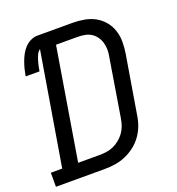

<svg xmlns="http://www.w3.org/2000/svg" viewBox="-143 -843 876 951"><g transform="rotate(-20 295.0 -367.5)"><path d="M-10 0V-74H50L149 -668Q137 -659 131 -645.5Q125 -632 121 -618.5Q117 -605 114 -592Q111 -579 109 -565H36Q39 -583 43.5 -601Q48 -619 54.5 -637Q61 -655 70 -672Q79 -689 92.5 -703.5Q106 -718 124 -726.5Q142 -735 160 -735H345Q376 -735 406.5 -729.5Q437 -724 462.5 -710Q488 -696 507 -673.5Q526 -651 535.5 -622.5Q545 -594 545 -563Q545 -532 540 -501L489 -195Q485 -167 475 -140.5Q465 -114 447.5 -90Q430 -66 406 -48Q382 -30 355.5 -19Q329 -8 301 -4Q273 0 246 0ZM246 -74Q265 -74 283.5 -76.5Q302 -79 320 -87Q338 -95 353.5 -107.5Q369 -120 380.5 -136Q392 -152 398.5 -170Q405 -188 408 -207L458 -513Q462 -532 462 -551Q462 -570 457 -587.5Q452 -605 441.5 -620Q431 -635 416 -644.5Q401 -654 382.5 -657.5Q364 -661 345 -661H231L134 -74Z"/></g></svg>

Font: Iosevka Slab Extended
Style: Italic
Weight: 400
Width: 7
Italic angle: -9°
Monospace: yes
Designer: Belleve Invis
Foundry: Belleve Invis
Version: Version 11.1.0; ttfautohint (v1.8.3)